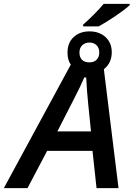

<svg xmlns="http://www.w3.org/2000/svg" viewBox="-78 -978 694 998"><path d="M502.9 -706.1Q502.9 -650.4 461.9 -618.2L538.1 0H423.8L402.8 -193.8H167L64.9 0H-58.1L290 -642.1Q272.9 -665.5 272.9 -705.1Q272.9 -755.4 304.9 -785.2Q336.9 -814.9 387.2 -814.9Q438 -814.9 470.5 -785.2Q502.9 -755.4 502.9 -706.1ZM354 -850.1Q375 -867.7 408.7 -901.4Q442.4 -935.1 460.9 -958H596.2V-951.2Q570.3 -927.2 523.7 -895.8Q477.1 -864.3 435.1 -840.8H354ZM438 -705.1Q438 -729 423.8 -742.9Q409.7 -756.8 387.2 -756.8Q364.3 -756.8 349.6 -742.9Q335 -729 335 -705.1Q335 -680.7 348.1 -667.2Q361.3 -653.8 387.2 -653.8Q409.7 -653.8 423.8 -667.2Q438 -680.7 438 -705.1ZM359.9 -575.2Q349.1 -550.3 337.2 -524.9Q325.2 -499.5 220.2 -294.9H395Q376.5 -472.2 374.3 -506.3Q372.1 -540.5 370.1 -575.2Z"/></svg>

Font: Open Sans Semibold
Style: Italic
Weight: 600
Italic angle: -12°
Foundry: Ascender Corporation
Version: Version 1.10